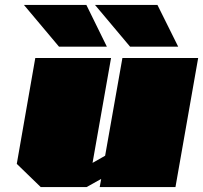

<svg xmlns="http://www.w3.org/2000/svg" viewBox="-20 -758 823 778"><path d="M219 -569 77 -738H330L413 -569ZM507 -569 365 -738H618L702 -569ZM145 0 48 -94 123 -523H430L355 -98L406 -127L476 -523H783L691 0H384L390 -33L331 0Z"/></svg>

Font: Tomorrow Black
Style: Italic
Weight: 900
Italic angle: -10°
Designer: Tony de Marco, Monica Rizzolli
Foundry: Just in Type
Version: Version 2.002